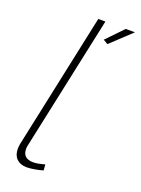

<svg xmlns="http://www.w3.org/2000/svg" viewBox="-141 -793 631 861"><g transform="rotate(20 174.5 -362.5)"><path d="M99 5Q69 5 51.5 -12Q34 -29 34 -59Q34 -65 34.5 -70.5Q35 -76 36 -82L174 -730H208L71 -89Q70 -85 69.5 -81Q69 -77 69 -72Q69 -26 120 -26Q131 -26 146 -29Q161 -32 174 -36L176 -8Q161 -3 138 1Q115 5 99 5ZM229 -651 305 -730H349L251 -638Z"/></g></svg>

Font: Raleway Thin ExtraLight
Style: Italic
Weight: 250
Italic angle: -12°
Version: Version 4.026